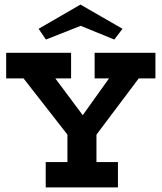

<svg xmlns="http://www.w3.org/2000/svg" viewBox="-20 -820 707 840"><path d="M7 -589H291V-477H222L342 -316L457 -477H394V-589H660V-477H587L402 -231V-111H496V0H180V-111H275V-231L83 -477H7ZM332 -800 516 -694 480 -647 333 -707 181 -647 149 -694Z"/></svg>

Font: Podkova ExtraBold
Style: Regular
Weight: 800
Designer: Ilya Yudin
Foundry: Cyreal (www.cyreal.org)
Version: Version 2.103